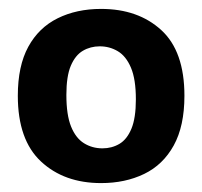

<svg xmlns="http://www.w3.org/2000/svg" viewBox="-20 -691 454 431"><path d="M207 -280Q124 -280 72 -328.5Q20 -377 20 -476Q20 -543 43.5 -586Q67 -629 109.5 -650Q152 -671 207 -671Q290 -671 342 -623.5Q394 -576 394 -476Q394 -408 370 -364.5Q346 -321 303.5 -300.5Q261 -280 207 -280ZM210 -358Q231 -358 248 -368Q265 -378 275 -402Q285 -426 285 -468Q285 -513 274 -539Q263 -565 244.5 -576Q226 -587 204 -587Q183 -587 166 -577Q149 -567 139 -543.5Q129 -520 129 -478Q129 -433 139.5 -407Q150 -381 168.5 -369.5Q187 -358 210 -358Z"/></svg>

Font: Bricolage Grotesque 24pt SemiBold
Style: Regular
Weight: 600
Designer: Mathieu Triay
Foundry: Atelier Triay
Version: Version 1.001;gftools[0.9.33.dev8+g029e19f]